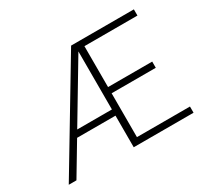

<svg xmlns="http://www.w3.org/2000/svg" viewBox="-140 -913 1210 1126"><g transform="rotate(-30 465.0 -350.0)"><path d="M450 -700H875V-658H516V-381H815V-339H516V-42H875V0H470V-214H210L82 0H30ZM470 -256V-649L235 -256Z"/></g></svg>

Font: PT Root UI Web Light
Style: Regular
Weight: 300
Designer: Vitaly Kuzmin
Foundry: ParaType Ltd.
Version: Version 1.000W